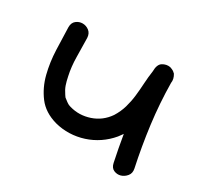

<svg xmlns="http://www.w3.org/2000/svg" viewBox="-99 -524 731 694"><g transform="rotate(30 266.0 -177.5)"><path d="M461.9 -344.7Q462.9 -260.7 473.6 -176.8Q484.4 -92.8 502 -10.7Q505.9 7.8 495.6 20Q485.4 32.2 471.7 36.1Q458 40 444.3 34.2Q430.7 28.3 426.8 9.8Q415 -45.9 406.2 -99.6Q402.3 -94.7 399.4 -90.3Q396.5 -85.9 392.6 -81.1Q373 -57.6 347.7 -40.5Q322.3 -23.4 293.5 -14.2Q264.6 -4.9 234.4 -3.9Q204.1 -2.9 174.8 -10.7Q123 -25.4 95.7 -61.5Q68.4 -97.7 56.6 -144Q44.9 -190.4 43 -240.7Q41 -291 40 -334Q40 -352.5 51.8 -361.8Q63.5 -371.1 78.1 -371.1Q92.8 -371.1 105 -361.8Q117.2 -352.5 118.2 -334Q119.1 -294.9 119.6 -254.9Q120.1 -214.8 127.9 -179.7Q131.8 -160.2 136.7 -146Q141.6 -131.8 152.3 -116.2Q157.2 -109.4 157.7 -108.4Q158.2 -107.4 160.2 -106.4Q174.8 -94.7 179.7 -92.3Q184.6 -89.8 191.4 -87.9Q232.4 -76.2 274.4 -90.3Q316.4 -104.5 341.8 -141.6Q356.4 -165 363.8 -190.4Q371.1 -215.8 374 -241.7Q377 -267.6 378.4 -294.4Q379.9 -321.3 383.8 -347.7Q383.8 -377 398.9 -386.2Q414.1 -395.5 430.7 -392.6Q440.4 -389.6 446.3 -385.7L454.1 -378.9Q464.8 -361.3 461.9 -344.7Z"/></g></svg>

Font: Schoolbell
Style: Regular
Weight: 400
Designer: Font Diner, Inc
Foundry: Font Diner, Inc
Version: Version 1.001